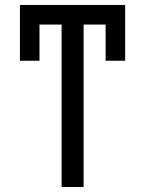

<svg xmlns="http://www.w3.org/2000/svg" viewBox="-20 -747 580 767"><path d="M314 -727.1V0H226.1V-727.1ZM480 -727.1V-648.9H59.6V-727.1ZM480 -727.1V-504.4H401.9V-727.1ZM137.7 -727.1V-504.4H59.6V-727.1Z"/></svg>

Font: Sahel VF Regular
Style: Regular
Weight: 400
Foundry: Saber Rastikerdar (saber.rastikerdar@gmail.com)
Version: Version 3.4.0